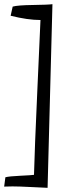

<svg xmlns="http://www.w3.org/2000/svg" viewBox="-20 -816 311 924"><path d="M232.4 -795.9 209 87.9Q182.6 86.9 126.5 84Q70.3 81.1 40 81.1Q13.7 81.1 0 82L5.9 37.1Q24.4 32.2 78.1 29.8Q131.8 27.3 143.6 25.4Q146.5 -91.8 159.7 -382.3Q172.9 -672.9 174.8 -719.7Q113.3 -719.7 31.2 -740.2L41 -784.2Q64.5 -791 138.7 -792Q212.9 -793 232.4 -795.9Z"/></svg>

Font: Neucha
Style: Regular
Weight: 400
Designer: Jovanny Lemonad
Foundry: Jovanny Lemonad
Version: Version 001.001